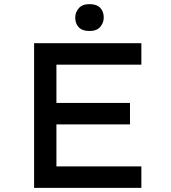

<svg xmlns="http://www.w3.org/2000/svg" viewBox="-20 -909 827 929"><path d="M145 0V-700H664V-596H253V-104H664V0ZM200 -307V-411H609V-307ZM413 -759Q378 -759 361 -777Q344 -795 344 -824Q344 -849 361 -869Q378 -889 413 -889Q448 -889 465 -871Q482 -853 482 -824Q482 -799 465 -779Q448 -759 413 -759Z"/></svg>

Font: Lexend Giga
Style: Regular
Weight: 400
Designer: Bonnie Shaver-Troup, Thomas Jockin
Foundry: Lexend
Version: Version 1.007